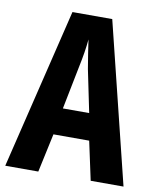

<svg xmlns="http://www.w3.org/2000/svg" viewBox="-81 -777 688 841"><g transform="rotate(10 263.0 -357.0)"><path d="M380 0 343 -172H184L147 0H0L173 -714H350L526 0ZM283 -480Q271 -551 263 -608Q258 -552 243 -482L205 -291H322Z"/></g></svg>

Font: Noto Sans Thai ExtCond
Style: Bold
Weight: 700
Width: 2
Designer: Monotype Design Team
Foundry: Monotype Imaging Inc.
Version: Version 2.002; ttfautohint (v1.8.4.7-5d5b)